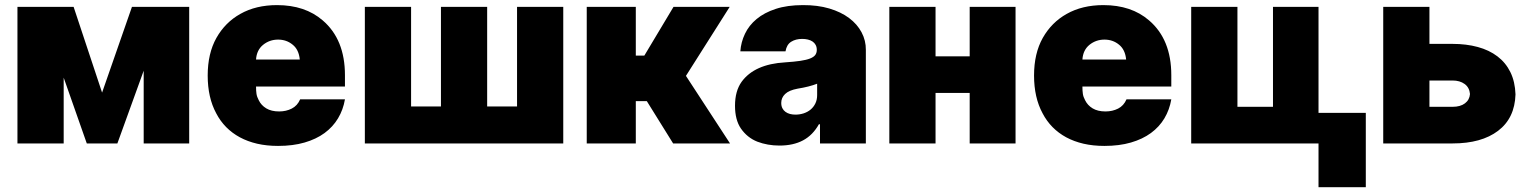

<svg xmlns="http://www.w3.org/2000/svg" viewBox="-20 -573 6107 767"><path d="M735.8 0H554V-290.5L448.9 0H326.7L234.4 -262.8V0H49.7V-545.5H274.1L387.8 -203.1L507.1 -545.5H735.8Z M1090.9 9.9Q1045.5 9.9 1007.3 1.1Q969.1 -7.8 938.2 -24.5Q907.3 -41.2 883.5 -65.3Q859.7 -89.5 843.7 -120.4Q809.7 -183.2 809.7 -271.3Q809.7 -359.4 844.5 -421.5Q879.6 -483.7 940 -517.4Q1002.1 -552.6 1086.6 -552.6Q1198.5 -552.6 1269.2 -491.5Q1358 -415.5 1358 -272.7V-227.3H1002.8Q1002.8 -210.2 1004.6 -198.2Q1006.4 -186.1 1013.5 -172.9Q1023.4 -152.3 1043.7 -140.1Q1063.9 -127.8 1095.2 -127.8Q1122.9 -127.8 1145.4 -139.2Q1168 -150.6 1179 -176.1H1358Q1350.9 -134.6 1330.4 -100.3Q1310 -66.1 1276.5 -41.5Q1242.9 -17 1196.6 -3.6Q1150.2 9.9 1090.9 9.9ZM1177.6 -335.2Q1173.7 -375 1149.1 -394.5Q1124.6 -414.8 1090.9 -414.8Q1056.8 -414.8 1030.9 -393.8Q1005.3 -372.9 1002.8 -335.2Z M2230.1 0H1437.5V-545.5H1622.2V-147.7H1741.5V-545.5H1926.1V-147.7H2045.5V-545.5H2230.1Z M2896.3 0H2669L2563.9 -169H2519.9V0H2323.9V-545.5H2519.9V-350.9H2554L2670.5 -545.5H2894.9L2720.2 -269.9Z M3093.8 8.5Q3046.2 8.5 3005.3 -7.1Q2965.2 -23.1 2940 -59.3Q2916.2 -93.8 2916.2 -150.6Q2916.2 -209.2 2942.5 -246.1Q2994 -316.8 3116.5 -323.9Q3152.7 -326.3 3177 -329.9Q3201.3 -333.5 3216.1 -339.3Q3230.8 -345.2 3236.9 -353.5Q3242.9 -361.9 3242.9 -373.6Q3242.9 -385.3 3238.3 -393.6Q3233.7 -402 3225.7 -407.3Q3217.7 -412.6 3207 -415.1Q3196.4 -417.6 3184.7 -417.6Q3158.7 -417.6 3140.6 -406.2Q3122.5 -394.9 3117.9 -367.9H2937.5Q2940 -404.5 2956 -438Q2971.9 -471.6 3002.5 -497Q3033 -522.4 3079 -537.5Q3125 -552.6 3187.5 -552.6Q3246.1 -552.9 3292.8 -539.1Q3339.5 -525.2 3372 -500.9Q3404.5 -476.6 3421.9 -443.7Q3439.3 -410.9 3438.9 -373.6V0H3255.7V-76.7H3251.4Q3226.9 -33 3188 -12.3Q3149.1 8.5 3093.8 8.5ZM3157.7 -115.1Q3174.7 -115.1 3190.5 -120.2Q3206.3 -125.4 3218.2 -135.3Q3230.1 -145.2 3237.2 -159.8Q3244.3 -174.4 3244.3 -193.2V-238.6Q3212.7 -226.2 3166.2 -218.8Q3131.7 -212.4 3116.3 -197.4Q3100.9 -182.5 3100.9 -161.9Q3100.9 -149.5 3105.5 -140.6Q3110.1 -131.7 3117.9 -126.1Q3125.7 -120.4 3136 -117.7Q3146.3 -115.1 3157.7 -115.1Z M4036.9 0H3853.7V-201.7H3717.3V0H3532.7V-545.5H3717.3V-348H3853.7V-545.5H4036.9Z M4392 9.9Q4346.6 9.9 4308.4 1.1Q4270.2 -7.8 4239.3 -24.5Q4208.5 -41.2 4184.7 -65.3Q4160.9 -89.5 4144.9 -120.4Q4110.8 -183.2 4110.8 -271.3Q4110.8 -359.4 4145.6 -421.5Q4180.8 -483.7 4241.1 -517.4Q4303.3 -552.6 4387.8 -552.6Q4499.6 -552.6 4570.3 -491.5Q4659.1 -415.5 4659.1 -272.7V-227.3H4304Q4304 -210.2 4305.8 -198.2Q4307.5 -186.1 4314.6 -172.9Q4324.6 -152.3 4344.8 -140.1Q4365.1 -127.8 4396.3 -127.8Q4424 -127.8 4446.6 -139.2Q4469.1 -150.6 4480.1 -176.1H4659.1Q4652 -134.6 4631.6 -100.3Q4611.2 -66.1 4577.6 -41.5Q4544 -17 4497.7 -3.6Q4451.3 9.9 4392 9.9ZM4478.7 -335.2Q4474.8 -375 4450.3 -394.5Q4425.8 -414.8 4392 -414.8Q4358 -414.8 4332 -393.8Q4306.5 -372.9 4304 -335.2Z M5436.1 174.7H5247.2V0H4738.6V-545.5H4923.3V-146.3H5065.3V-545.5H5247.2V-122.2H5436.1Z M5782.7 0H5505.7V-545.5H5690.3V-397.7H5782.7Q5837.7 -397.7 5883.3 -385.3Q5929 -372.9 5962 -347.8Q5995 -322.8 6013.7 -284.8Q6032.3 -246.8 6034.1 -196Q6031.2 -100.9 5964.5 -50.4Q5898.1 0 5782.7 0ZM5782.7 -146.3Q5813.9 -146.3 5832.2 -160.2Q5850.5 -174 5852.3 -197.4Q5850.1 -223.4 5831 -237.4Q5811.8 -251.4 5782.7 -251.4H5690.3V-146.3Z"/></svg>

Font: Linik Sans Black
Style: Regular
Weight: 900
Designer: Fonts by Rasmus Andersson / Changes by Cristiano Sobral with parts from Marc Monis
Foundry: rsms
Version: Version 3.020; ttfautohint (v1.6)